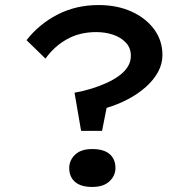

<svg xmlns="http://www.w3.org/2000/svg" viewBox="-20 -729 755 760"><path d="M301 -211 275 -362Q309 -368 341.5 -378Q374 -388 402.5 -401Q431 -414 452.5 -430Q474 -446 486 -465.5Q498 -485 498 -508Q498 -539 478.5 -560Q459 -581 428 -591.5Q397 -602 361 -602Q296 -602 245.5 -574Q195 -546 160 -497L85 -570Q135 -634 208 -671.5Q281 -709 370 -709Q444 -709 501 -683Q558 -657 590.5 -612.5Q623 -568 623 -511Q623 -476 605.5 -444Q588 -412 557 -384.5Q526 -357 486 -336Q446 -315 402 -302L384 -211ZM254 -64Q254 -94 277 -116.5Q300 -139 345 -139Q391 -139 414 -119Q437 -99 437 -64Q437 -34 413.5 -11.5Q390 11 345 11Q300 11 277 -9Q254 -29 254 -64Z"/></svg>

Font: Lexend Mega
Style: Regular
Weight: 400
Designer: Bonnie Shaver-Troup, Thomas Jockin
Foundry: Lexend
Version: Version 1.007